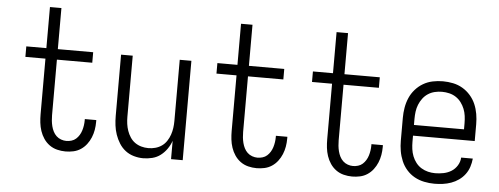

<svg xmlns="http://www.w3.org/2000/svg" viewBox="-49 -864 2599 1001"><g transform="rotate(5 1250.0 -363.5)"><path d="M321 8Q299 8 277 2.5Q255 -3 237 -16Q219 -29 206.5 -47.5Q194 -66 187 -87Q180 -108 177.5 -130Q175 -152 175 -174V-465H70V-520H175V-735H235V-520H420V-465H235V-174Q235 -160 236.5 -145.5Q238 -131 241.5 -117Q245 -103 251.5 -90Q258 -77 268.5 -67Q279 -57 293 -52Q307 -47 321 -47Q334 -47 347.5 -51Q361 -55 371 -64Q381 -73 388 -84.5Q395 -96 399 -109Q403 -122 405 -135.5Q407 -149 407 -162V-169H467V-159Q467 -138 463.5 -117.5Q460 -97 452 -77.5Q444 -58 431 -41Q418 -24 400.5 -12.5Q383 -1 362.5 3.5Q342 8 321 8Z M727 8Q703 8 678.5 1Q654 -6 634.5 -21Q615 -36 601.5 -57.5Q588 -79 580 -102.5Q572 -126 569 -150.5Q566 -175 566 -200V-520H627V-200Q627 -181 629.5 -163Q632 -145 638 -127.5Q644 -110 654.5 -94Q665 -78 680 -67.5Q695 -57 713 -52Q731 -47 750 -47Q769 -47 787 -52Q805 -57 820 -67.5Q835 -78 845.5 -94Q856 -110 862 -127.5Q868 -145 870.5 -163Q873 -181 873 -200V-520H934V0H873V-96Q865 -73 851 -53Q837 -33 818 -18.5Q799 -4 775 2Q751 8 727 8Z M1321 8Q1299 8 1277 2.5Q1255 -3 1237 -16Q1219 -29 1206.5 -47.5Q1194 -66 1187 -87Q1180 -108 1177.5 -130Q1175 -152 1175 -174V-465H1070V-520H1175V-735H1235V-520H1420V-465H1235V-174Q1235 -160 1236.5 -145.5Q1238 -131 1241.5 -117Q1245 -103 1251.5 -90Q1258 -77 1268.5 -67Q1279 -57 1293 -52Q1307 -47 1321 -47Q1334 -47 1347.5 -51Q1361 -55 1371 -64Q1381 -73 1388 -84.5Q1395 -96 1399 -109Q1403 -122 1405 -135.5Q1407 -149 1407 -162V-169H1467V-159Q1467 -138 1463.5 -117.5Q1460 -97 1452 -77.5Q1444 -58 1431 -41Q1418 -24 1400.5 -12.5Q1383 -1 1362.5 3.5Q1342 8 1321 8Z M1821 8Q1799 8 1777 2.5Q1755 -3 1737 -16Q1719 -29 1706.5 -47.5Q1694 -66 1687 -87Q1680 -108 1677.5 -130Q1675 -152 1675 -174V-465H1570V-520H1675V-735H1735V-520H1920V-465H1735V-174Q1735 -160 1736.5 -145.5Q1738 -131 1741.5 -117Q1745 -103 1751.5 -90Q1758 -77 1768.5 -67Q1779 -57 1793 -52Q1807 -47 1821 -47Q1834 -47 1847.5 -51Q1861 -55 1871 -64Q1881 -73 1888 -84.5Q1895 -96 1899 -109Q1903 -122 1905 -135.5Q1907 -149 1907 -162V-169H1967V-159Q1967 -138 1963.5 -117.5Q1960 -97 1952 -77.5Q1944 -58 1931 -41Q1918 -24 1900.5 -12.5Q1883 -1 1862.5 3.5Q1842 8 1821 8Z M2251 8Q2225 8 2198 2.5Q2171 -3 2147.5 -16Q2124 -29 2106 -49.5Q2088 -70 2077.5 -95Q2067 -120 2062.5 -146.5Q2058 -173 2058 -200V-320Q2058 -347 2062.5 -373.5Q2067 -400 2077.5 -424.5Q2088 -449 2106 -469.5Q2124 -490 2147 -503.5Q2170 -517 2196.5 -522.5Q2223 -528 2250 -528Q2277 -528 2303.5 -522.5Q2330 -517 2353 -503.5Q2376 -490 2394 -469.5Q2412 -449 2422.5 -424.5Q2433 -400 2437.5 -373.5Q2442 -347 2442 -320V-232H2119V-200Q2119 -181 2121.5 -162Q2124 -143 2131 -125Q2138 -107 2150 -91.5Q2162 -76 2178.5 -66Q2195 -56 2213.5 -51.5Q2232 -47 2251 -47Q2273 -47 2295 -51.5Q2317 -56 2335.5 -67.5Q2354 -79 2366 -98.5Q2378 -118 2379 -140H2440Q2438 -118 2431 -96.5Q2424 -75 2410.5 -57Q2397 -39 2378.5 -26Q2360 -13 2339 -5.5Q2318 2 2296 5Q2274 8 2251 8ZM2119 -288H2381V-320Q2381 -339 2378.5 -358Q2376 -377 2369 -394.5Q2362 -412 2350.5 -427.5Q2339 -443 2323 -453.5Q2307 -464 2288 -468.5Q2269 -473 2250 -473Q2231 -473 2212 -468.5Q2193 -464 2177 -453.5Q2161 -443 2149.5 -427.5Q2138 -412 2131 -394.5Q2124 -377 2121.5 -358Q2119 -339 2119 -320Z"/></g></svg>

Font: Iosevka Curly Light
Style: Regular
Weight: 300
Monospace: yes
Designer: Belleve Invis
Foundry: Belleve Invis
Version: Version 22.1.2; ttfautohint (v1.8.4)